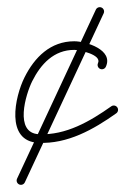

<svg xmlns="http://www.w3.org/2000/svg" viewBox="-20 -383 359 535"><path d="M263.1 -361.9C257.1 -364.7 249.9 -362.1 247.1 -356.1C173.9 -199.1 100.7 -42.1 27.5 114.9C24.7 120.9 27.3 128.1 33.3 130.9C39.3 133.7 46.4 131.1 49.2 125.1C49.2 125.1 49.2 125.1 49.2 125.1C122.5 -31.9 195.7 -188.9 268.9 -345.9C271.7 -351.9 269.1 -359.1 263.1 -361.9ZM258.9 -191.1C264.9 -188.3 272.1 -190.9 274.9 -196.9C296.9 -244.2 219.6 -268 187 -268C120.7 -268 76.4 -223.6 48.3 -167.4C21.6 -114 -6.3 10.9 87.5 15C168.3 18.5 240.2 -22 303.9 -67.2C309.3 -71 310.6 -78.5 306.8 -83.9C303 -89.3 295.5 -90.6 290.1 -86.8C230.9 -44.9 163.7 -5.7 88.5 -9C18.6 -12 51.9 -120.9 69.7 -156.6C93.7 -204.5 130.1 -244 187 -244C199.8 -244 264.4 -231.3 253.1 -207.1C250.3 -201.1 252.9 -193.9 258.9 -191.1Z"/></svg>

Font: FRB American Cursive Guidelines Light
Style: Italic
Weight: 300
Italic angle: -25°
Version: Version 2.0;Modular Font Editor K font №1